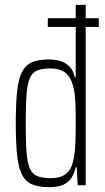

<svg xmlns="http://www.w3.org/2000/svg" viewBox="-20 -763 433 791"><path d="M177 -652V-688H387V-652ZM180 8Q139 8 112 -3.5Q85 -15 70.5 -43.5Q56 -72 50.5 -123.5Q45 -175 45 -255Q45 -335 50.5 -386.5Q56 -438 70.5 -466.5Q85 -495 111.5 -506.5Q138 -518 180 -518Q211 -518 232 -510.5Q253 -503 267.5 -487.5Q282 -472 288 -445H292V-743H333V0H300L296 -74H292Q284 -40 268 -22Q252 -4 230 2Q208 8 180 8ZM190 -29Q229 -29 251.5 -46.5Q274 -64 282 -102Q289 -135 290.5 -172.5Q292 -210 292 -268Q292 -308 290.5 -341Q289 -374 284 -397Q274 -443 251 -462Q228 -481 186 -481Q154 -481 134 -473Q114 -465 103.5 -442.5Q93 -420 89.5 -375Q86 -330 86 -255Q86 -180 89.5 -135Q93 -90 103.5 -67.5Q114 -45 135 -37Q156 -29 190 -29Z"/></svg>

Font: Saira ExtraCondensed ExtraLight
Style: Regular
Weight: 250
Width: 2
Designer: Hector Gatti with collaboration of the Omnibus-Type team
Foundry: Omnibus-Type
Version: Version 1.101